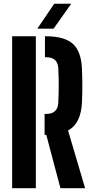

<svg xmlns="http://www.w3.org/2000/svg" viewBox="-20 -991 489 1011"><path d="M298.2 0 223.8 -280.7H214.8V-391H221.6Q253.9 -391 269.7 -406Q285.5 -420.9 287 -449.5Q288.5 -478.5 289 -509.5Q289.5 -540.4 289 -571.3Q288.5 -602.2 287 -631.2Q285.5 -660.2 269.8 -674.9Q254 -689.7 221.9 -689.7H216.7V-800H221.9Q320.6 -800 364.6 -759.3Q408.6 -718.7 411.8 -624.8Q413.1 -591.7 413.4 -565.1Q413.7 -538.5 413.4 -512.6Q413.1 -486.7 411.8 -456Q407.7 -340.5 338.3 -304.1L428.2 0ZM43.9 0V-800H168.7V0ZM176.6 -840 265.4 -971.2H355L262.1 -840Z"/></svg>

Font: Big Shoulders Stencil Thin
Style: Regular
Weight: 100
Designer: Patric King
Foundry: XO Type Co
Version: Version 2.001